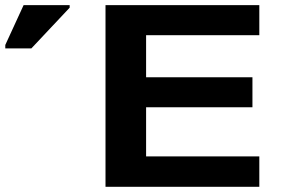

<svg xmlns="http://www.w3.org/2000/svg" viewBox="-282 -717 1090 737"><path d="M713.4 -116.7V0H123V-697.3H713.4V-582H278.8V-420.4H687V-305.2H278.8V-116.7ZM-161.6 -531.2H-261.7V-544.4L-191.4 -697.3H-14.6V-687.5Z"/></svg>

Font: Lunasima
Style: Bold
Weight: 700
Designer: The DocRepair Project, Monotype Design Team
Foundry: Google
Version: Version 2.009